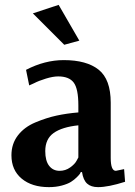

<svg xmlns="http://www.w3.org/2000/svg" viewBox="-20 -758 553 789"><path d="M244 -574 115 -703 221 -738 306 -591ZM181 11Q111 11 69 -24Q27 -59 27 -120Q27 -167 53.5 -201.5Q80 -236 125.5 -255Q171 -274 212.5 -283Q254 -292 302 -296V-325Q302 -393 283 -418.5Q264 -444 219 -444Q198 -444 168.5 -435Q139 -426 120 -416L100 -407L87 -471Q164 -511 242 -511Q336 -511 385.5 -471.5Q435 -432 435 -336V-109Q435 -56 456 -56L490 -63L494 -11Q425 11 383 11Q354 11 338 -3.5Q322 -18 317 -51H312Q311 -48 308.5 -44Q306 -40 295.5 -29.5Q285 -19 271.5 -10.5Q258 -2 234 4.5Q210 11 181 11ZM225 -56Q249 -56 268.5 -70Q288 -84 295 -98L302 -111V-243Q235 -236 200.5 -211.5Q166 -187 166 -137Q166 -97 182 -76.5Q198 -56 225 -56Z"/></svg>

Font: Arsenal
Style: Bold
Weight: 700
Designer: Andrij Shevchenko
Foundry: Stairsfor
Version: Version 2.001;PS 002.001;hotconv 1.0.88;makeotf.lib2.5.64775